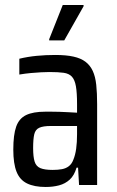

<svg xmlns="http://www.w3.org/2000/svg" viewBox="-20 -737 465 765"><path d="M162 8Q117 8 88 -6Q59 -20 46 -52.5Q33 -85 33 -141Q33 -200 44.5 -232.5Q56 -265 84 -278.5Q112 -292 160 -292Q171 -292 185.5 -292Q200 -292 216.5 -291.5Q233 -291 250.5 -290Q268 -289 287 -288V-322Q287 -367 282.5 -393Q278 -419 266.5 -431.5Q255 -444 233.5 -447Q212 -450 177 -450Q163 -450 144 -449Q125 -448 103 -446Q81 -444 57 -440V-503Q90 -511 126 -514.5Q162 -518 200 -518Q243 -518 272.5 -511.5Q302 -505 320.5 -491Q339 -477 349.5 -454.5Q360 -432 363.5 -399Q367 -366 367 -322V0H295L291 -69H285Q276 -38 258 -21.5Q240 -5 215.5 1.5Q191 8 162 8ZM190 -60Q211 -60 227 -63Q243 -66 254.5 -75Q266 -84 272 -100Q280 -119 283.5 -144.5Q287 -170 287 -202V-235H182Q152 -235 136.5 -228Q121 -221 116.5 -202Q112 -183 112 -147Q112 -112 118 -93Q124 -74 141 -67Q158 -60 190 -60ZM176 -576V-581L230 -717H313V-712L236 -576Z"/></svg>

Font: Saira Condensed Medium
Style: Regular
Weight: 500
Width: 3
Designer: Hector Gatti with collaboration of the Omnibus-Type team
Foundry: Omnibus-Type
Version: Version 1.101